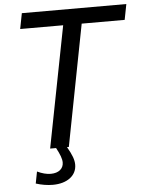

<svg xmlns="http://www.w3.org/2000/svg" viewBox="-61 -777 772 1019"><g transform="rotate(-5 325.5 -268.0)"><path d="M94.2 -729 78.1 -646H307.1L181.2 0H212.9C231.9 35.2 241.2 59.6 241.2 79.1C241.2 112.3 215.3 133.8 173.3 133.8C150.4 133.8 127 127.4 101.1 115.2L88.9 178.2C119.6 188 150.9 192.9 178.7 192.9C256.8 192.9 306.2 153.8 306.2 96.7C306.2 70.3 295.9 43.5 271 0H280.8L405.8 -646H634.8L650.9 -729Z"/></g></svg>

Font: Hack
Style: Oblique
Weight: 400
Italic angle: -12°
Monospace: yes
Designer: Christopher Simpkins
Foundry: Christopher Simpkins
Version: Version 2.010